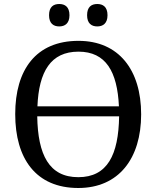

<svg xmlns="http://www.w3.org/2000/svg" viewBox="-20 -929 782 959"><path d="M466 -797C494 -797 517 -812 517 -853C517 -895 494 -909 466 -909C437 -909 415 -895 415 -853C415 -812 437 -797 466 -797ZM276 -797C304 -797 327 -812 327 -853C327 -895 304 -909 276 -909C247 -909 225 -895 225 -853C225 -812 247 -797 276 -797ZM371 10C573 10 685 -137 685 -358C685 -580 573 -725 372 -725C159 -725 56 -580 56 -359C56 -137 159 10 371 10ZM574 -398H167C174 -571 233 -671 372 -671C509 -671 566 -571 574 -398ZM371 -44C225 -44 169 -156 166 -348H575C572 -156 517 -44 371 -44Z"/></svg>

Font: Noto Serif
Style: Regular
Weight: 400
Designer: Monotype Design Team
Foundry: Monotype Imaging Inc.
Version: Version 2.015